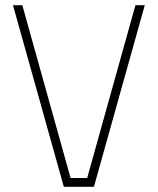

<svg xmlns="http://www.w3.org/2000/svg" viewBox="-20 -720 608 740"><path d="M30 -700H66L252 -34H316L502 -700H538L342 0H226Z"/></svg>

Font: Cairo ExtraLight
Style: Regular
Weight: 275
Designer: Mohamed Gaber, Accademia di Belle Arti di Urbino and others
Foundry: Kief Type Foundry, Accademia di Belle Arti di Urbino and others
Version: Version 3.011